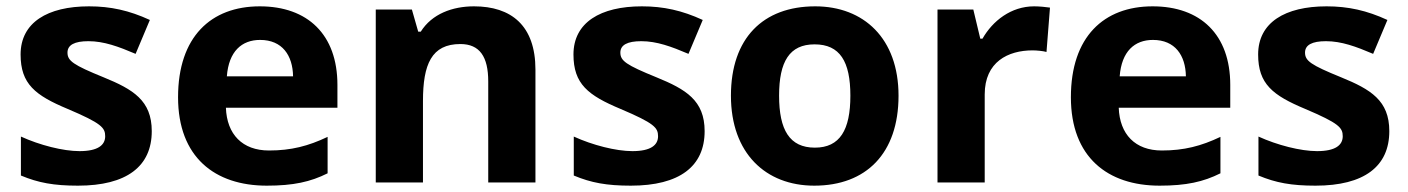

<svg xmlns="http://www.w3.org/2000/svg" viewBox="-20 -576 4443 606"><path d="M459 -162C459 -259 400 -294 307 -332C211 -371 193 -384 193 -410C193 -434 215 -446 259 -446C308 -446 354 -429 408 -406L453 -513C388 -543 329 -556 261 -556C130 -556 45 -505 45 -404C45 -311 91 -275 194 -232C300 -187 312 -173 312 -146C312 -118 289 -99 231 -99C179 -99 105 -118 46 -145V-22C101 1 150 10 226 10C380 10 459 -51 459 -162Z M800 -556C646 -556 542 -460 542 -269C542 -80 658 10 822 10C906 10 960 -2 1014 -29V-144C953 -115 899 -101 829 -101C745 -101 696 -152 693 -236H1045V-308C1045 -467 951 -556 800 -556ZM801 -450C871 -450 904 -401 905 -335H696C702 -414 743 -450 801 -450Z M1476 -556C1408 -556 1343 -532 1308 -476H1300L1280 -546H1166V0H1315V-257C1315 -373 1342 -437 1433 -437C1494 -437 1521 -397 1521 -319V0H1670V-356C1670 -496 1593 -556 1476 -556Z M2204 -162C2204 -259 2145 -294 2052 -332C1956 -371 1938 -384 1938 -410C1938 -434 1960 -446 2004 -446C2053 -446 2099 -429 2153 -406L2198 -513C2133 -543 2074 -556 2006 -556C1875 -556 1790 -505 1790 -404C1790 -311 1836 -275 1939 -232C2045 -187 2057 -173 2057 -146C2057 -118 2034 -99 1976 -99C1924 -99 1850 -118 1791 -145V-22C1846 1 1895 10 1971 10C2125 10 2204 -51 2204 -162Z M2816 -274C2816 -455 2706 -556 2553 -556C2388 -556 2287 -455 2287 -274C2287 -92 2397 10 2550 10C2714 10 2816 -92 2816 -274ZM2439 -274C2439 -382 2472 -436 2551 -436C2631 -436 2664 -382 2664 -274C2664 -166 2631 -110 2552 -110C2472 -110 2439 -166 2439 -274Z M3244 -556C3171 -556 3113 -510 3081 -454H3074L3052 -546H2939V0H3088V-278C3088 -381 3162 -417 3239 -417C3252 -417 3273 -415 3283 -412L3294 -552C3282 -554 3259 -556 3244 -556Z M3618 -556C3464 -556 3360 -460 3360 -269C3360 -80 3476 10 3640 10C3724 10 3778 -2 3832 -29V-144C3771 -115 3717 -101 3647 -101C3563 -101 3514 -152 3511 -236H3863V-308C3863 -467 3769 -556 3618 -556ZM3619 -450C3689 -450 3722 -401 3723 -335H3514C3520 -414 3561 -450 3619 -450Z M4365 -162C4365 -259 4306 -294 4213 -332C4117 -371 4099 -384 4099 -410C4099 -434 4121 -446 4165 -446C4214 -446 4260 -429 4314 -406L4359 -513C4294 -543 4235 -556 4167 -556C4036 -556 3951 -505 3951 -404C3951 -311 3997 -275 4100 -232C4206 -187 4218 -173 4218 -146C4218 -118 4195 -99 4137 -99C4085 -99 4011 -118 3952 -145V-22C4007 1 4056 10 4132 10C4286 10 4365 -51 4365 -162Z"/></svg>

Font: Noto Traditional Nushu
Style: Bold
Weight: 700
Designer: LIU Zhao
Foundry: LiuZhao Studio
Version: Version 2.003